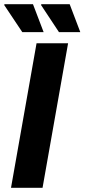

<svg xmlns="http://www.w3.org/2000/svg" viewBox="-23 -892 402 912"><path d="M29.3 0 150.6 -686.4H300.4L179.1 0ZM82.8 -739.5 -3.4 -868.7 -1.2 -871.9H133.7L184.2 -739.5ZM257 -739.5 171.6 -868.7 173.8 -871.9H308L358.4 -739.5Z"/></svg>

Font: Archivo Variable SemiBold
Style: Italic
Weight: 600
Italic angle: -10°
Designer: Hector Gatti
Foundry: Omnibus-Type
Version: Version 2.001